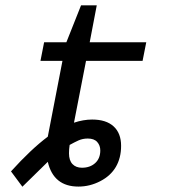

<svg xmlns="http://www.w3.org/2000/svg" viewBox="-20 -686 640 716"><path d="M255.9 -228.5Q291 -240.2 323.7 -240.2Q376 -240.2 403.8 -214.6Q431.6 -189 431.6 -142.1Q431.6 -97.2 412.1 -63.7Q392.6 -30.3 353.8 -10.3Q314.9 9.8 272.5 9.8Q179.7 9.8 158.2 -82.5L63.5 10.3L21 -46.9Q96.7 -130.4 158.2 -176.3L212.9 -459H130.9L144.5 -528.3H227.5L282.2 -666H340.8L314.5 -528.3H525.4L511.7 -459H300.8ZM354 -125Q354 -143.6 342.5 -156.5Q331.1 -169.4 307.1 -169.4Q288.6 -169.4 272.9 -162.4Q257.3 -155.3 239.7 -145.5Q237.3 -129.4 237.3 -114.3Q237.3 -87.9 250.2 -74.2Q263.2 -60.5 285.6 -60.5Q315.9 -60.5 335 -77.9Q354 -95.2 354 -125Z"/></svg>

Font: Cousine
Style: Italic
Weight: 400
Italic angle: -12°
Monospace: yes
Designer: Steve Matteson
Foundry: Monotype Imaging Inc.
Version: Version 1.21